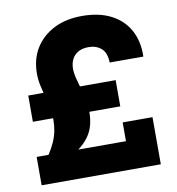

<svg xmlns="http://www.w3.org/2000/svg" viewBox="-82 -812 820 887"><g transform="rotate(-10 327.5 -369.0)"><path d="M96 -130Q116 -161 127 -186Q138 -211 143 -236Q148 -261 148 -289Q148 -318 142 -345.5Q136 -373 129 -400.5Q122 -428 116 -455.5Q110 -483 110 -511Q110 -580 141.5 -630.5Q173 -681 229 -709.5Q285 -738 361 -738Q441 -738 497 -709Q553 -680 581.5 -627.5Q610 -575 608 -504H450Q449 -550 425.5 -570.5Q402 -591 366 -591Q337 -591 317.5 -580Q298 -569 288 -549.5Q278 -530 278 -503Q278 -485 284 -461Q290 -437 298 -410Q306 -383 312 -355Q318 -327 318 -298Q318 -264 310.5 -234.5Q303 -205 284 -179Q265 -153 230 -127ZM42 0V-133H461V-221H601V0ZM53 -296V-419H463V-296Z"/></g></svg>

Font: Mona Sans ExtraLight ExtraBold
Style: Regular
Weight: 800
Version: Version 2.000